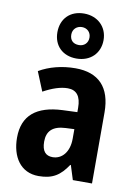

<svg xmlns="http://www.w3.org/2000/svg" viewBox="-93 -897 692 967"><g transform="rotate(10 253.0 -413.0)"><path d="M258 -606C329 -606 377 -653 377 -721C377 -789 327 -836 258 -836C187 -836 141 -790 141 -720C141 -652 187 -606 258 -606ZM259 -675C228 -675 212 -693 212 -721C212 -748 232 -767 259 -767C286 -767 305 -748 305 -721C305 -693 285 -675 259 -675ZM263 -557C194 -557 129 -540 78 -510L118 -412C164 -437 205 -451 242 -451C287 -451 310 -422 310 -363V-341L234 -338C103 -332 33 -276 33 -162C33 -65 80 10 173 10C245 10 283 -16 321 -73H324L347 0H445V-363C445 -492 381 -557 263 -557ZM266 -252 310 -254V-205C310 -137 274 -96 226 -96C191 -96 171 -117 171 -166C171 -219 199 -249 266 -252Z"/></g></svg>

Font: Noto Sans Arabic UI Cn
Style: Bold
Weight: 700
Width: 3
Designer: Monotype Design Team, Nadine Chahine and Nizar Qandah
Foundry: Monotype Imaging Inc.
Version: Version 2.010